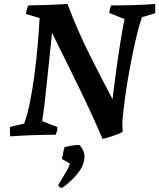

<svg xmlns="http://www.w3.org/2000/svg" viewBox="-20 -673 796 959"><path d="M492 20Q435 -112 370.5 -244Q306 -376 240 -509Q224 -359 212.5 -245.5Q201 -132 191 -68L267 -38Q267 -20 258 0Q201 0 144.5 2Q88 4 31 8Q30 -4 29.5 -15.5Q29 -27 30 -39L101 -56Q117 -100 129.5 -162Q142 -224 151.5 -295Q161 -366 167.5 -440Q174 -514 178 -583L110 -603Q111 -616 114 -626.5Q117 -637 121 -646Q221 -647 317 -653Q366 -523 425 -405Q484 -287 542 -178Q546 -212 552.5 -262Q559 -312 567 -368.5Q575 -425 584 -479.5Q593 -534 602 -578L526 -608Q527 -626 535 -646Q590 -646 645 -647.5Q700 -649 755 -653Q756 -630 755 -607L689 -587Q672 -537 657 -471Q642 -405 628.5 -333Q615 -261 605.5 -191.5Q596 -122 591 -64L593 -15Q585 -9 563.5 -1Q542 7 521 13.5Q500 20 492 20ZM289 266Q284 266 277.5 261Q271 256 271 253Q271 250 279 237Q287 224 298 206Q309 188 318 171Q327 154 329 144L289 121Q290 117 292.5 104Q295 91 298 78Q301 65 302 62Q313 59 334 55Q355 51 377 51Q402 78 402 111Q401 152 368 193.5Q335 235 289 266Z"/></svg>

Font: Labrada SemiBold
Style: Italic
Weight: 600
Italic angle: -7°
Designer: Mercedes Jáuregui
Foundry: Omnibus-Type Team
Version: Version 1.000; ttfautohint (v1.8.4.7-5d5b)